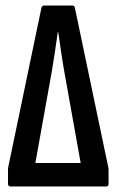

<svg xmlns="http://www.w3.org/2000/svg" viewBox="-20 -675 422 695"><path d="M18 0Q9 0 9 -10V-59Q9 -62 9 -65Q9 -68 10 -71L130 -647Q132 -655 141 -655H242Q250 -655 251 -647L371 -74Q372 -71 372.5 -67Q373 -63 373 -60V-10Q373 0 364 0ZM108 -85H272L212 -420Q206 -454 201 -488.5Q196 -523 191 -558H189Q184 -523 179 -488.5Q174 -454 168 -419Z"/></svg>

Font: Sofia Sans Extra Condensed SemiBold
Style: Regular
Weight: 600
Designer: Botio Nikoltchev, Ani Petrova
Foundry: lettersoup
Version: Version 4.101